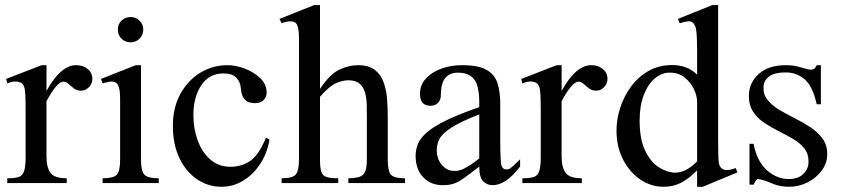

<svg xmlns="http://www.w3.org/2000/svg" viewBox="-20 -715 3286 750"><path d="M277.3 -460.4Q304.7 -460.4 322.8 -445.3Q340.8 -430.2 340.8 -406.7Q340.8 -389.2 327.9 -375Q314.9 -360.8 296.4 -360.8Q280.3 -360.8 268.8 -369.6Q257.3 -378.4 247.8 -387.2Q238.3 -396 227.5 -396Q214.8 -396 197.5 -375.5Q180.2 -355 161.6 -319.3V-104Q161.6 -61 177.2 -39.8Q192.9 -18.6 240.7 -18.6V0H8.3V-18.6Q36.1 -18.6 51.8 -23.2Q67.4 -27.8 73.7 -45.4Q80.1 -63 80.1 -101.1V-274.4Q80.1 -321.8 78.9 -344.2Q77.6 -366.7 74.5 -375.2Q71.3 -383.8 65.9 -389.6Q54.7 -396 41.7 -396.7Q28.8 -397.5 8.3 -389.2L3.9 -406.7L142.6 -460.4H161.6V-359.9Q217.3 -460.4 277.3 -460.4Z M600.1 0H380.9V-18.6Q423.3 -18.6 436.3 -32.5Q449.2 -46.4 449.2 -92.3V-331.1Q449.2 -363.3 442.4 -379.9Q435.5 -396.5 415.5 -396.5Q409.2 -396.5 400.6 -394.5Q392.1 -392.6 380.9 -389.2L374.5 -406.7L510.3 -460.4H530.8V-92.3Q530.8 -46.4 544.2 -32.5Q557.6 -18.6 600.1 -18.6ZM490.2 -549.8Q469.2 -549.8 454.8 -563.7Q440.4 -577.6 440.4 -599.6Q440.4 -621.6 455.3 -635Q470.2 -648.4 490.2 -648.4Q510.7 -648.4 525.1 -634.5Q539.6 -620.6 539.6 -599.6Q539.6 -579.1 525.6 -564.5Q511.7 -549.8 490.2 -549.8Z M1032.7 -169.9Q1023.9 -116.2 996.3 -74.5Q968.8 -32.7 929.4 -9Q890.1 14.6 845.7 14.6Q793 14.6 749.8 -14.6Q706.5 -43.9 680.9 -97.4Q655.3 -150.9 655.3 -223.6Q655.3 -294.4 684.3 -347.7Q713.4 -400.9 762 -430.7Q810.5 -460.4 868.7 -460.4Q900.9 -460.4 936.3 -447Q971.7 -433.6 996.6 -409.7Q1021.5 -385.7 1021.5 -353.5Q1021.5 -336.4 1010 -324.2Q998.5 -312 975.1 -312Q965.3 -312 953.6 -315.2Q941.9 -318.4 932.6 -330.6Q923.3 -342.8 920.9 -369.6Q918.9 -396 902.8 -412.1Q886.7 -428.2 853 -428.2Q796.9 -428.2 766.1 -381.8Q735.4 -335.4 735.4 -265.6Q735.4 -212.9 752.2 -166.7Q769 -120.6 801.5 -92Q834 -63.5 880.4 -63.5Q922.4 -63.5 956.3 -85.7Q990.2 -107.9 1019 -177.2Z M1080.1 0V-18.6Q1125 -18.6 1136.5 -34.7Q1147.9 -50.8 1147.9 -92.3V-564.5Q1147.9 -599.1 1141.6 -615.5Q1135.3 -631.8 1115.2 -631.8Q1108.9 -631.8 1099.6 -630.1Q1090.3 -628.4 1080.1 -624L1071.8 -641.1L1207.5 -695.3H1230V-367.7Q1269 -426.3 1306.4 -443.4Q1343.8 -460.4 1378.4 -460.4Q1420.9 -460.4 1444.6 -441.7Q1468.3 -422.9 1479 -392.3Q1489.7 -361.8 1492.2 -326.7Q1494.6 -291.5 1494.6 -258.8V-92.3Q1494.6 -48.8 1506.1 -33.7Q1517.6 -18.6 1562 -18.6V0H1340.8V-18.6Q1383.3 -18.6 1398.2 -32.5Q1413.1 -46.4 1413.1 -92.3V-258.8Q1413.1 -280.8 1412.6 -305.4Q1412.1 -330.1 1406.2 -352.1Q1400.4 -374 1385.3 -387.7Q1370.1 -401.4 1340.8 -401.4Q1318.4 -401.4 1292.5 -390.1Q1266.6 -378.9 1230 -336.9V-92.3Q1230 -62 1234.4 -45.9Q1238.8 -29.8 1254.2 -24.2Q1269.5 -18.6 1301.3 -18.6V0Z M2011.7 -92.8V-64.5Q1956.5 8.3 1904.3 8.3Q1882.8 8.3 1867.4 -6.8Q1852.1 -22 1852.1 -64.5Q1813 -33.7 1790.5 -18.1Q1768.1 -2.4 1751 2.9Q1733.9 8.3 1710 8.3Q1662.1 8.3 1632.8 -22.9Q1603.5 -54.2 1603.5 -106Q1603.5 -130.9 1612.8 -153.3Q1622.1 -175.8 1647.9 -198.2Q1673.8 -220.7 1723.1 -244.9Q1772.5 -269 1852.1 -296.4V-314.9Q1852.1 -379.9 1831.8 -405.5Q1811.5 -431.2 1768.6 -431.2Q1738.3 -431.2 1720.7 -411.9Q1703.1 -392.6 1702.1 -347.7Q1703.1 -326.2 1691.7 -314Q1680.2 -301.8 1661.6 -301.8Q1620.6 -301.8 1620.6 -348.1Q1620.6 -383.3 1643.8 -408.4Q1667 -433.6 1704.3 -447Q1741.7 -460.4 1784.2 -460.4Q1849.1 -460.4 1881.1 -441.9Q1913.1 -423.3 1923.6 -389.2Q1934.1 -355 1934.1 -307.6V-155.8Q1934.1 -124 1935.3 -104Q1936.5 -84 1937 -77.1Q1940.4 -53.2 1958 -53.2Q1968.3 -53.2 1976.1 -59.6Q1983.9 -65.9 2011.7 -92.8ZM1852.1 -96.2V-268.1Q1776.9 -238.8 1741.5 -215.3Q1706.1 -191.9 1696 -171.1Q1686 -150.4 1686 -128.9Q1686 -94.7 1705.8 -71Q1725.6 -47.4 1753.9 -47.4Q1772.9 -45.9 1797.1 -58.6Q1821.3 -71.3 1852.1 -96.2Z M2289.6 -460.4Q2316.9 -460.4 2335 -445.3Q2353 -430.2 2353 -406.7Q2353 -389.2 2340.1 -375Q2327.1 -360.8 2308.6 -360.8Q2292.5 -360.8 2281 -369.6Q2269.5 -378.4 2260 -387.2Q2250.5 -396 2239.7 -396Q2227.1 -396 2209.7 -375.5Q2192.4 -355 2173.8 -319.3V-104Q2173.8 -61 2189.5 -39.8Q2205.1 -18.6 2252.9 -18.6V0H2020.5V-18.6Q2048.3 -18.6 2064 -23.2Q2079.6 -27.8 2085.9 -45.4Q2092.3 -63 2092.3 -101.1V-274.4Q2092.3 -321.8 2091.1 -344.2Q2089.8 -366.7 2086.7 -375.2Q2083.5 -383.8 2078.1 -389.6Q2066.9 -396 2054 -396.7Q2041 -397.5 2020.5 -389.2L2016.1 -406.7L2154.8 -460.4H2173.8V-359.9Q2229.5 -460.4 2289.6 -460.4Z M2860.4 -41.5 2725.1 14.6H2703.1V-49.8Q2672.9 -18.6 2642.1 -2Q2611.3 14.6 2572.3 14.6Q2522.9 14.6 2481 -13.9Q2439 -42.5 2413.6 -92.3Q2388.2 -142.1 2388.2 -205.1Q2388.2 -248.5 2402.6 -293.7Q2417 -338.9 2444.8 -376.7Q2472.7 -414.6 2513.2 -437.7Q2553.7 -460.9 2605.5 -460.9Q2665.5 -460.9 2703.1 -423.3V-506.3Q2703.1 -556.2 2701.4 -579.1Q2699.7 -602.1 2696.5 -610.6Q2693.4 -619.1 2688 -625Q2679.7 -633.3 2667 -631.8Q2654.3 -630.4 2635.3 -624L2627.9 -641.1L2762.7 -695.3H2785.2V-177.2Q2785.2 -129.9 2785.9 -105.7Q2786.6 -81.5 2789.8 -71.5Q2793 -61.5 2800.3 -56.6Q2814.9 -43.9 2854 -58.6ZM2703.1 -85V-315.9Q2703.1 -340.3 2690.7 -366.7Q2678.2 -393.1 2655 -411.9Q2631.8 -430.7 2599.6 -431.2Q2566.9 -432.6 2539.3 -409.9Q2511.7 -387.2 2495.1 -344.7Q2478.5 -302.2 2478.5 -244.1Q2478.5 -171.9 2499.8 -127.2Q2521 -82.5 2553 -62Q2585 -41.5 2616.7 -40.5Q2660.2 -40.5 2703.1 -85Z M3211.4 -112.8Q3211.4 -78.6 3190.4 -49.6Q3169.4 -20.5 3135.3 -2.9Q3101.1 14.6 3061.5 14.6Q3025.4 14.6 2994.4 1Q2963.4 -12.7 2941.4 -15.6Q2935.5 -15.6 2931.2 -7.8Q2926.8 0 2923.8 6.3H2907.7V-153.3H2923.8Q2936.5 -85.4 2975.3 -50.5Q3014.2 -15.6 3061.5 -15.6Q3097.7 -15.6 3117.9 -35.4Q3138.2 -55.2 3138.2 -81.5Q3139.2 -112.8 3122.8 -134Q3106.4 -155.3 3079.8 -171.1Q3053.2 -187 3023.2 -201.9Q2993.2 -216.8 2966.3 -234.6Q2939.5 -252.4 2922.4 -277.8Q2905.3 -303.2 2905.3 -340.8Q2905.3 -390.6 2943.1 -425.5Q2981 -460.4 3050.8 -460.4Q3081.1 -460.4 3108.9 -451.7Q3136.7 -442.9 3148.4 -442.9Q3155.3 -442.9 3159.9 -445.8Q3164.6 -448.7 3170.4 -460.4H3186.5V-307.6H3170.4Q3153.8 -380.4 3122.1 -406.2Q3090.3 -432.1 3049.8 -432.1Q3004.9 -432.1 2983.9 -416Q2962.9 -399.9 2962.4 -374Q2961.4 -345.2 2978.8 -324Q2996.1 -302.7 3024.4 -285.9Q3052.7 -269 3085 -252.9Q3117.2 -236.8 3146 -217.8Q3174.8 -198.7 3193.1 -173.6Q3211.4 -148.4 3211.4 -112.8Z"/></svg>

Font: Awami Nastaliq
Style: Regular
Weight: 400
Designer: Peter Martin, SIL International
Foundry: SIL International
Version: Version 3.100